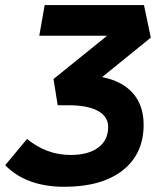

<svg xmlns="http://www.w3.org/2000/svg" viewBox="-25 -713 631 743"><path d="M224.1 9.8Q76.7 9.8 -4.9 -73.7L79.6 -175.3Q155.3 -113.3 248 -113.3Q316.4 -113.3 355 -141.8Q393.6 -170.4 393.6 -221.7Q393.6 -262.2 353.8 -283.9Q314 -305.7 239.7 -305.7H198.2L182.1 -407.2L389.6 -574.7H127L147.9 -693.4H532.2L558.6 -567.4L370.1 -414.6Q448.2 -399.4 489.5 -352.1Q530.8 -304.7 530.8 -230.5Q530.8 -117.2 449.7 -53.7Q368.7 9.8 224.1 9.8Z"/></svg>

Font: CaskaydiaCove NFP
Style: Bold Italic
Weight: 700
Italic angle: -10°
Designer: Aaron Bell
Foundry: Saja Typeworks
Version: Version 2111.001; VTT 6.35;Nerd Fonts 3.1.1